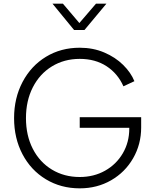

<svg xmlns="http://www.w3.org/2000/svg" viewBox="-20 -1018 838 1050"><path d="M57 -372Q57 -482 103.5 -570Q150 -658 231.5 -707.5Q313 -757 416 -757Q489 -757 550 -731Q611 -705 653.5 -663Q696 -621 715 -574L655 -546Q624 -616 562.5 -656Q501 -696 416 -696Q331 -696 264 -655Q197 -614 159.5 -540.5Q122 -467 122 -372Q122 -277 159.5 -204Q197 -131 264 -90.5Q331 -50 416 -50Q493 -50 554.5 -84.5Q616 -119 651.5 -179.5Q687 -240 687 -315V-319H416V-377H752V-321Q752 -229 708 -152.5Q664 -76 587.5 -32Q511 12 416 12Q313 12 231 -37.5Q149 -87 103 -174.5Q57 -262 57 -372ZM267 -998H324L414 -892L505 -998H562L442 -854H385Z"/></svg>

Font: BLUETTI 2.0 Extralight
Style: Roman
Weight: 200
Designer: Stijn de Vries
Foundry: tokotype
Version: Version 2.005;October 31, 2023;FontCreator 14.0.0.2814 64-bi